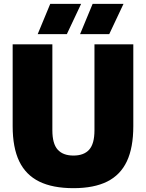

<svg xmlns="http://www.w3.org/2000/svg" viewBox="-20 -971 762 1001"><path d="M46 -313.5V-740H253V-292Q253 -221.5 280.8 -190.8Q308.5 -160 363 -160Q417.5 -160 445 -190.8Q472.5 -221.5 472.5 -292V-740H675V-313.5Q675 -201.5 641.5 -130.2Q608 -59 539 -24.5Q470 10 363 10Q254.5 10 184.5 -24.5Q114.5 -59 80.2 -130.2Q46 -201.5 46 -313.5ZM176.5 -793 242 -951H403L328.5 -793ZM397.5 -793 463 -951H624L549.5 -793Z"/></svg>

Font: Encode Sans SemiCondensed Black
Style: Regular
Weight: 900
Width: 4
Designer: Multiple Designers
Foundry: Impallari Type
Version: Version 2.000